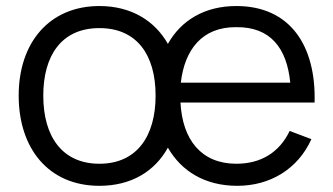

<svg xmlns="http://www.w3.org/2000/svg" viewBox="-20 -598 1101 634"><path d="M576 -259.4H1018.8C1024 -447.9 937.5 -578.1 760.4 -578.1C656.2 -578.1 578.1 -531.2 534.4 -453.1C490.6 -530.2 412.5 -578.1 308.3 -578.1C143.8 -578.1 41.7 -458.3 41.7 -282.3C41.7 -107.3 140.6 15.6 308.3 15.6C412.5 15.6 490.6 -31.3 534.4 -110.4C579.2 -32.3 657.3 15.6 763.5 15.6C871.9 15.6 963.5 -39.6 1008.3 -138.5L936.5 -165.6C902.1 -93.8 840.6 -57.3 760.4 -57.3C644.8 -57.3 582.3 -136.5 576 -259.4ZM760.4 -508.3C872.9 -509.4 927.1 -439.6 938.5 -325H577.1C589.6 -434.4 647.9 -509.4 760.4 -508.3ZM308.3 -57.3C186.5 -57.3 122.9 -145.8 122.9 -282.3C122.9 -413.5 182.3 -505.2 308.3 -505.2C431.3 -505.2 493.8 -417.7 493.8 -282.3C493.8 -149 432.3 -57.3 308.3 -57.3Z"/></svg>

Font: Manrope3
Style: Regular
Weight: 400
Width: 4
Designer: Mikhail Sharanda
Foundry: Mikhail Sharanda
Version: Version 3.000;PS 003.000;hotconv 1.0.88;makeotf.lib2.5.64775